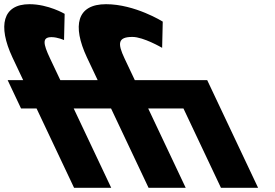

<svg xmlns="http://www.w3.org/2000/svg" viewBox="-243 -895 1310 915"><path d="M810 0H987L744.5 -513H399.5L350.3 -617C316.8 -688 318.1 -719 388.1 -719C441.1 -719 529.7 -667 529.7 -667L532.6 -792C532.6 -792 400.4 -875 262.4 -875C122.4 -875 101 -772 171 -622L222.5 -513H44.5L-4.7 -617C-38.2 -688 -42.4 -718 2.6 -718C31.6 -718 62.2 -704 62.2 -704L65.1 -829C65.1 -829 -12.6 -875 -102.6 -875C-230.6 -875 -254 -772 -184 -622L-132.5 -513H-206.5L-142.7 -378H-68.7L110 0H287L108.3 -378H286.3L465 0H642L463.3 -378H631.3Z"/></svg>

Font: Hussar
Style: BdOpOblFive
Weight: 700
Foundry: Cannot Into Space Fonts
Version: Version 2.00